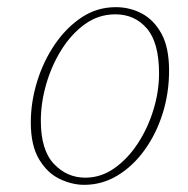

<svg xmlns="http://www.w3.org/2000/svg" viewBox="-20 -503 524 536"><path d="M215 13Q181 13 146.5 -3.5Q112 -20 89 -58.5Q66 -97 66 -161Q66 -218 83.5 -275Q101 -332 133 -379Q165 -426 208 -454.5Q251 -483 303 -483Q343 -483 376.5 -465Q410 -447 431 -408.5Q452 -370 452 -306Q452 -243 434 -186Q416 -129 383.5 -84Q351 -39 308 -13Q265 13 215 13ZM218 -7Q262 -7 299.5 -33.5Q337 -60 365 -103Q393 -146 408.5 -197Q424 -248 424 -298Q424 -384 390 -423.5Q356 -463 302 -463Q255 -463 217 -435.5Q179 -408 151.5 -364Q124 -320 109 -268Q94 -216 94 -166Q94 -84 130.5 -45.5Q167 -7 218 -7Z"/></svg>

Font: Source Serif Pro ExtraLight
Style: Italic
Weight: 200
Italic angle: -12°
Designer: Frank Grießhammer
Foundry: Adobe Systems Incorporated
Version: Version 3.001;hotconv 1.0.111;makeotfexe 2.5.65597